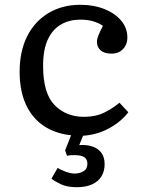

<svg xmlns="http://www.w3.org/2000/svg" viewBox="-20 -553 600 802"><path d="M300 229Q260 229 233 216Q206 203 195 193L221 148Q234 157 255 164.5Q276 172 292 172Q312 172 328.5 162.5Q345 153 345 131Q345 111 331.5 103Q318 95 290 95Q280 95 273.5 95.5Q267 96 260 98L252 75L277 12Q210 5 161.5 -28Q113 -61 87.5 -118Q62 -175 62 -253Q62 -339 93.5 -401.5Q125 -464 182.5 -498.5Q240 -533 316 -533Q372 -533 416.5 -515Q461 -497 486.5 -466.5Q512 -436 512 -396Q512 -376 503.5 -361Q495 -346 480.5 -337.5Q466 -329 446 -329Q416 -329 400.5 -342.5Q385 -356 385 -378Q385 -390 391 -405Q397 -420 410 -445Q393 -457 369.5 -464Q346 -471 315 -471Q271 -471 236 -451.5Q201 -432 180.5 -389.5Q160 -347 160 -278Q160 -163 208 -114Q256 -65 331 -65Q380 -65 416 -83Q452 -101 479 -124L516 -84Q485 -44 435.5 -17Q386 10 327 14L311 53Q344 51 367.5 59.5Q391 68 404 86Q417 104 417 133Q417 161 404.5 182.5Q392 204 366 216.5Q340 229 300 229Z"/></svg>

Font: Literata Variable Black
Style: Regular
Weight: 900
Designer: Latin by Veronika Burian and Jose Scaglione. Greek by Irene Vlachou. Cyrillic by Vera Evstafieva.
Foundry: TypeTogether
Version: Version 3.021